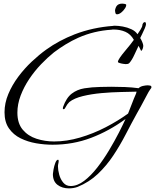

<svg xmlns="http://www.w3.org/2000/svg" viewBox="-20 -759 856 1060"><path d="M361 281Q323 281 297.5 261.5Q272 242 272 202Q272 196 275.5 176.5Q279 157 285.5 140Q292 123 300 123Q304 123 304 129Q304 136 302 144Q300 152 300 160Q300 180 307 205.5Q314 231 329.5 249.5Q345 268 370 268Q407 268 444.5 239.5Q482 211 517 166Q552 121 582.5 70Q613 19 636.5 -27Q660 -73 673 -102Q583 -36 483 2Q383 40 270 40Q226 40 179.5 32Q133 24 93.5 4.5Q54 -15 29.5 -50Q5 -85 5 -139Q5 -190 26 -240Q47 -290 81 -335.5Q115 -381 155.5 -419Q196 -457 235 -485Q271 -511 310.5 -532Q350 -553 391 -569Q443 -589 496 -600.5Q549 -612 604 -616Q606 -617 609 -617Q612 -617 614 -617Q633 -617 658 -612.5Q683 -608 705.5 -597.5Q728 -587 739 -570Q745 -578 755.5 -595Q766 -612 766 -620Q766 -625 770 -631Q774 -637 779 -637Q784 -637 785 -632.5Q786 -628 786 -625Q786 -619 779.5 -603Q773 -587 765 -571.5Q757 -556 754 -549Q759 -542 765 -528Q771 -514 771 -506Q771 -500 768 -490.5Q765 -481 759 -478Q759 -478 753 -490.5Q747 -503 745 -506Q735 -486 722 -457Q709 -428 694 -411Q690 -407 684.5 -406Q679 -405 674 -405Q671 -405 660.5 -406.5Q650 -408 640.5 -411Q631 -414 631 -417Q631 -425 642 -441Q653 -457 669 -476Q685 -495 699 -512.5Q713 -530 719 -539Q701 -571 672 -583.5Q643 -596 608 -596Q605 -596 602 -596Q599 -596 596 -595Q499 -589 413 -551Q377 -535 343.5 -514.5Q310 -494 278 -470Q243 -442 207 -404.5Q171 -367 141.5 -323Q112 -279 94 -231.5Q76 -184 76 -137Q76 -78 105.5 -43Q135 -8 181.5 7Q228 22 279 22Q348 22 421.5 0.5Q495 -21 563.5 -56.5Q632 -92 687 -132Q698 -159 708.5 -187Q719 -215 731 -242L734 -253Q700 -252 648 -251Q596 -250 540.5 -245Q485 -240 437.5 -228.5Q390 -217 363 -196Q356 -189 351.5 -182.5Q347 -176 342 -167Q341 -164 338 -160Q335 -156 330 -156Q327 -156 327 -161Q327 -165 328 -168Q346 -219 376 -242Q406 -265 446 -271.5Q486 -278 534 -279Q549 -279 564 -279.5Q579 -280 594 -280Q632 -280 670 -278.5Q708 -277 745 -272Q754 -281 769 -284.5Q784 -288 796 -288Q801 -288 808.5 -286.5Q816 -285 816 -278Q816 -274 813.5 -271Q811 -268 809 -265Q800 -252 792.5 -237Q785 -222 777 -208Q767 -190 757.5 -171.5Q748 -153 737 -135Q706 -79 674.5 -18Q643 43 605.5 99.5Q568 156 520 201.5Q472 247 408 273Q397 277 385 279Q373 281 361 281ZM626 -680Q619 -680 617 -688Q615 -696 615 -700Q615 -708 620 -719Q625 -730 635 -735Q643 -739 654 -739Q660 -739 666 -738Q672 -737 676 -735Q679 -727 670.5 -713.5Q662 -700 649.5 -690Q637 -680 626 -680Z"/></svg>

Font: Bonheur Royale
Style: Regular
Weight: 400
Designer: Robert E. Leuschke
Foundry: Robert E. Leuschke
Version: Version 1.010; ttfautohint (v1.8.3)